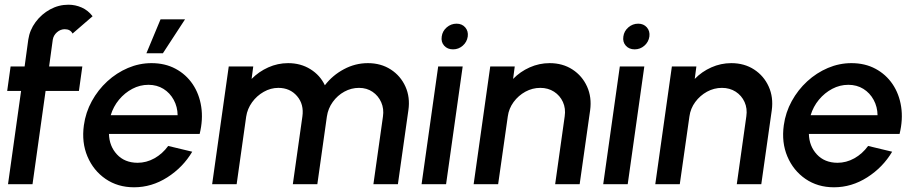

<svg xmlns="http://www.w3.org/2000/svg" viewBox="-20 -782 3911 815"><path d="M204 -613.5 188.5 -500H329.5L315 -396H173.5L118 0H14L69.5 -396H10.5L25 -500H84.5L100 -613.5Q106 -654.5 131 -688.2Q156 -722 192.5 -742Q229 -762 270.5 -762Q300 -762 327 -750Q354 -738 373 -713L288 -639.5Q278.5 -658 255 -658Q236.5 -658 221.8 -645Q207 -632 204 -613.5Z M549 13Q480 13 428.2 -22.5Q376.5 -58 351.2 -117.8Q326 -177.5 336 -250Q343.5 -305 369.8 -352.8Q396 -400.5 435.5 -436.8Q475 -473 523.2 -493.5Q571.5 -514 623 -514Q680.5 -514 725 -490.2Q769.5 -466.5 797.8 -424.8Q826 -383 834.2 -328.8Q842.5 -274.5 827.5 -213.5H442.5Q444 -161.5 476.5 -126.5Q509 -91.5 563.5 -91Q601.5 -91 635.5 -110Q669.5 -129 694 -162.5L796 -138Q756.5 -71.5 690.2 -29.2Q624 13 549 13ZM450 -293H734Q733.5 -328.5 717.5 -358Q701.5 -387.5 673.8 -404.8Q646 -422 610 -422Q574 -422 541.8 -405Q509.5 -388 485.2 -358.8Q461 -329.5 450 -293ZM601.5 -556 661.5 -700H765.5L671.5 -556Z M880.5 0 951 -500H1055L1048 -447Q1078.5 -478 1118.8 -496Q1159 -514 1203 -514Q1256.5 -514 1297.8 -488.2Q1339 -462.5 1359 -420Q1391.5 -462.5 1439.8 -488.2Q1488 -514 1541.5 -514Q1597 -514 1638.8 -487Q1680.5 -460 1701 -414.5Q1721.5 -369 1713.5 -314L1669 0H1565L1605.5 -287Q1610.5 -320 1598.2 -347.8Q1586 -375.5 1561.5 -392.2Q1537 -409 1504 -409Q1471 -409 1441.8 -393Q1412.5 -377 1392.5 -349.2Q1372.5 -321.5 1367.5 -287L1327 0H1223L1263.5 -287Q1271 -339 1241 -374Q1211 -409 1161.5 -409Q1129 -409 1099.5 -392.2Q1070 -375.5 1050 -347.8Q1030 -320 1025 -287L984.5 0Z M1840 -500H1944L1873.5 0H1769.5ZM1903 -572.5Q1879.5 -572.5 1865.5 -588Q1851.5 -603.5 1855 -627Q1858 -650 1876.2 -665.8Q1894.5 -681.5 1918 -681.5Q1941 -681.5 1954.8 -665.8Q1968.5 -650 1965.5 -627Q1962 -603.5 1944.2 -588Q1926.5 -572.5 1903 -572.5Z M2485 -314 2440.5 0H2336.5L2377 -288Q2382 -321.5 2369.5 -349Q2357 -376.5 2331.8 -392.8Q2306.5 -409 2273.5 -409Q2240 -409 2210.2 -392.8Q2180.5 -376.5 2160.2 -349Q2140 -321.5 2135.5 -288L2094.5 0H1990.5L2061 -500H2165L2158 -447Q2188 -478 2228.5 -496Q2269 -514 2313 -514Q2368.5 -514 2410 -487Q2451.5 -460 2472 -414.5Q2492.5 -369 2485 -314Z M2611 -500H2715L2644.5 0H2540.5ZM2674 -572.5Q2650.5 -572.5 2636.5 -588Q2622.5 -603.5 2626 -627Q2629 -650 2647.2 -665.8Q2665.5 -681.5 2689 -681.5Q2712 -681.5 2725.8 -665.8Q2739.5 -650 2736.5 -627Q2733 -603.5 2715.2 -588Q2697.5 -572.5 2674 -572.5Z M3256 -314 3211.5 0H3107.5L3148 -288Q3153 -321.5 3140.5 -349Q3128 -376.5 3102.8 -392.8Q3077.5 -409 3044.5 -409Q3011 -409 2981.2 -392.8Q2951.5 -376.5 2931.2 -349Q2911 -321.5 2906.5 -288L2865.5 0H2761.5L2832 -500H2936L2929 -447Q2959 -478 2999.5 -496Q3040 -514 3084 -514Q3139.5 -514 3181 -487Q3222.5 -460 3243 -414.5Q3263.5 -369 3256 -314Z M3520 13Q3451 13 3399.2 -22.5Q3347.5 -58 3322.2 -117.8Q3297 -177.5 3307 -250Q3314.5 -305 3340.8 -352.8Q3367 -400.5 3406.5 -436.8Q3446 -473 3494.2 -493.5Q3542.5 -514 3594 -514Q3651.5 -514 3696 -490.2Q3740.5 -466.5 3768.8 -424.8Q3797 -383 3805.2 -328.8Q3813.5 -274.5 3798.5 -213.5H3413.5Q3415 -161.5 3447.5 -126.5Q3480 -91.5 3534.5 -91Q3572.5 -91 3606.5 -110Q3640.5 -129 3665 -162.5L3767 -138Q3727.5 -71.5 3661.2 -29.2Q3595 13 3520 13ZM3421 -293H3705Q3704.5 -328.5 3688.5 -358Q3672.5 -387.5 3644.8 -404.8Q3617 -422 3581 -422Q3545 -422 3512.8 -405Q3480.5 -388 3456.2 -358.8Q3432 -329.5 3421 -293Z"/></svg>

Font: Urbanist SemiBold
Style: Italic
Weight: 600
Italic angle: -8°
Designer: Corey Hu
Foundry: Corey Hu
Version: Version 1.321; ttfautohint (v1.8.4.7-5d5b)